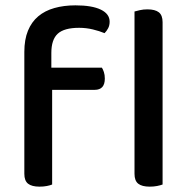

<svg xmlns="http://www.w3.org/2000/svg" viewBox="-20 -692 703 718"><path d="M172 -439H361Q365 -433 368.5 -422.5Q372 -412 372 -398Q372 -356 334 -356H175V-2Q168 1 155.5 3.5Q143 6 128 6Q99 6 85 -5Q71 -16 71 -42V-498Q71 -544 84.5 -577Q98 -610 123 -631Q148 -652 183.5 -662Q219 -672 262 -672Q324 -672 357 -656Q390 -640 390 -611Q390 -597 384.5 -586.5Q379 -576 371 -568Q352 -576 327 -582Q302 -588 276 -588Q220 -588 196 -566Q172 -544 172 -494ZM540 6Q511 6 497 -5Q483 -16 483 -42V-649Q490 -651 503 -654Q516 -657 531 -657Q560 -657 574 -646Q588 -635 588 -609V-2Q580 1 567.5 3.5Q555 6 540 6Z"/></svg>

Font: Baloo Bhaina 2 Medium
Style: Regular
Weight: 500
Designer: Yesha Goshar, Manish Minz, Shuchita Grover and Ek Type
Foundry: Ek Type
Version: Version 1.640;hotconv 1.0.111;makeotfexe 2.5.65597; ttfautoh